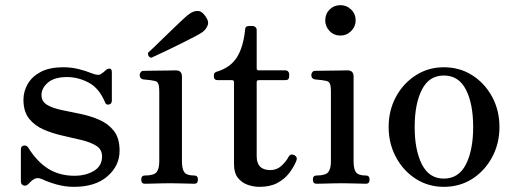

<svg xmlns="http://www.w3.org/2000/svg" viewBox="-20 -713 1990 745"><path d="M267 12Q233 12 200.5 3Q168 -6 145 -17Q124 -27 109 -16Q104 -13 99 -8Q94 -3 90 1Q81 10 71 6.5Q61 3 61 -10V-134Q61 -146 72 -148Q83 -150 89 -141Q124 -85 167.5 -58Q211 -31 269 -31Q313 -31 344.5 -50Q376 -69 376 -106Q376 -133 354 -147Q332 -161 297 -169.5Q262 -178 223.5 -186.5Q185 -195 150 -210Q115 -225 93 -252.5Q71 -280 71 -326Q71 -358 87.5 -387Q104 -416 138 -434Q172 -452 226 -452Q257 -452 285 -445Q313 -438 335 -429Q362 -418 372 -426Q377 -429 382.5 -433.5Q388 -438 392 -442Q400 -448 407 -446.5Q414 -445 414 -432V-323Q414 -310 403 -307.5Q392 -305 388 -315Q365 -371 324 -392.5Q283 -414 240 -414Q191 -414 166 -392.5Q141 -371 141 -344Q141 -319 163 -306Q185 -293 219.5 -286Q254 -279 292.5 -271Q331 -263 365.5 -248Q400 -233 422 -205Q444 -177 444 -128Q444 -70 397 -29Q350 12 267 12Z M542 0Q528 0 528 -16Q528 -32 542 -32Q577 -32 587.5 -45Q598 -58 598 -87V-356Q598 -382 593 -390.5Q588 -399 574 -400Q567 -402 554 -403Q541 -404 535 -405Q522 -408 522 -422Q522 -428 526 -433Q530 -438 536 -438Q539 -438 556.5 -438.5Q574 -439 596.5 -439Q619 -439 638 -439.5Q657 -440 662 -440Q686 -440 686 -416V-87Q686 -58 695 -45Q704 -32 734 -32Q748 -32 748 -16Q748 0 734 0Q724 0 695 -1Q666 -2 642 -2Q626 -2 605 -1.5Q584 -1 566.5 -0.5Q549 0 542 0ZM567 -489Q560 -490 556.5 -496Q553 -502 555 -509Q558 -511 573 -525.5Q588 -540 609 -560.5Q630 -581 652 -602Q674 -623 691 -639Q708 -655 715 -659Q729 -670 746 -670.5Q763 -671 777 -650Q792 -630 785.5 -614Q779 -598 765 -588Q758 -583 737.5 -572Q717 -561 689.5 -547.5Q662 -534 635.5 -521Q609 -508 590 -499.5Q571 -491 567 -489Z M987 12Q964 12 941 4Q918 -4 903 -23Q888 -42 888 -76V-394Q888 -402 880 -402H825Q810 -402 810 -416V-422Q810 -428 814.5 -431.5Q819 -435 825 -436Q875 -452 899.5 -491Q924 -530 931 -597Q931 -612 945 -612H961Q967 -612 971.5 -607.5Q976 -603 976 -597V-448Q976 -440 984 -440H1087Q1094 -440 1098 -435.5Q1102 -431 1102 -426V-416Q1102 -402 1087 -402H984Q976 -402 976 -394V-107Q976 -53 1029 -53Q1054 -53 1072 -69.5Q1090 -86 1100 -105Q1105 -113 1111 -113.5Q1117 -114 1124 -110Q1136 -102 1129 -87Q1119 -63 1101.5 -40.5Q1084 -18 1056 -3Q1028 12 987 12Z M1208 0Q1194 0 1194 -16Q1194 -32 1208 -32Q1243 -32 1253.5 -45Q1264 -58 1264 -87V-356Q1264 -382 1259 -390.5Q1254 -399 1240 -400Q1233 -402 1220 -403Q1207 -404 1201 -405Q1188 -408 1188 -422Q1188 -428 1192 -433Q1196 -438 1202 -438Q1205 -438 1222.5 -438.5Q1240 -439 1262.5 -439Q1285 -439 1304 -439.5Q1323 -440 1328 -440Q1352 -440 1352 -416V-87Q1352 -58 1361 -45Q1370 -32 1400 -32Q1414 -32 1414 -16Q1414 0 1400 0Q1390 0 1361 -1Q1332 -2 1308 -2Q1292 -2 1271 -1.5Q1250 -1 1232.5 -0.5Q1215 0 1208 0ZM1301 -575Q1276 -575 1259 -592.5Q1242 -610 1242 -634Q1242 -659 1259 -676Q1276 -693 1301 -693Q1325 -693 1342.5 -676Q1360 -659 1360 -634Q1360 -610 1342.5 -592.5Q1325 -575 1301 -575Z M1702 12Q1642 12 1593.5 -19Q1545 -50 1516.5 -103Q1488 -156 1488 -220Q1488 -285 1516.5 -337.5Q1545 -390 1593.5 -421Q1642 -452 1702 -452Q1764 -452 1812.5 -421Q1861 -390 1889.5 -337.5Q1918 -285 1918 -220Q1918 -156 1889.5 -103Q1861 -50 1812.5 -19Q1764 12 1702 12ZM1702 -20Q1760 -20 1788 -75.5Q1816 -131 1816 -220Q1816 -310 1788 -365Q1760 -420 1702 -420Q1645 -420 1617 -365Q1589 -310 1589 -220Q1589 -131 1617 -75.5Q1645 -20 1702 -20Z"/></svg>

Font: Zen Old Mincho Medium
Style: Regular
Weight: 500
Designer: Yoshimichi Ohira
Foundry: Positype
Version: Version 1.500